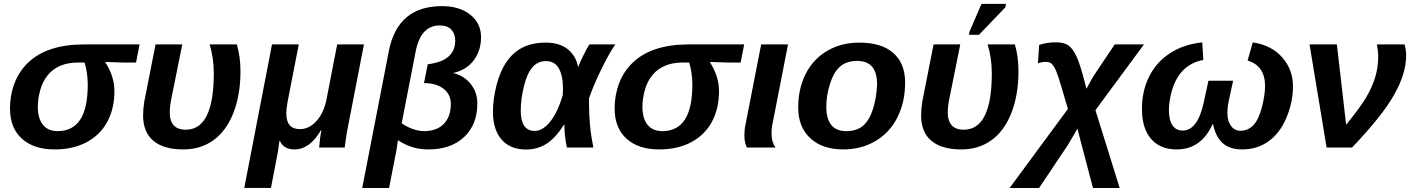

<svg xmlns="http://www.w3.org/2000/svg" viewBox="-20 -756 7236 984"><path d="M259.8 9.8Q152.8 9.8 92 -45.4Q31.2 -100.6 31.2 -200.7Q31.2 -268.6 54.9 -330.6Q78.6 -392.6 127 -437.7Q175.3 -482.9 246.3 -505.6Q317.4 -528.3 409.2 -528.3H695.3L677.2 -435.5H611.8L520.5 -438.5L520 -436.5Q566.4 -364.3 566.4 -289.1Q566.4 -199.7 530 -132.1Q493.7 -64.5 424.1 -27.3Q354.5 9.8 259.8 9.8ZM275.4 -84Q352.5 -84 391.1 -142.8Q429.7 -201.7 429.7 -322.3Q429.7 -381.3 413.6 -435.5H378.9Q329.1 -435.5 290.3 -419.4Q251.5 -403.3 225.1 -371.3Q198.7 -339.4 186.3 -294.9Q173.8 -250.5 173.8 -208Q173.8 -149.4 200 -116.7Q226.1 -84 275.4 -84Z M914.1 -528.3 857.4 -246.6Q850.1 -211.9 850.1 -175.3Q850.1 -137.2 870.1 -114.3Q890.1 -91.3 932.1 -91.3Q1075.7 -91.3 1075.7 -380.4Q1075.7 -459.5 1054.2 -528.3H1193.8Q1212.4 -466.3 1212.4 -390.1Q1212.4 -270 1176.3 -177.7Q1140.1 -85.4 1074.5 -37.8Q1008.8 9.8 919.4 9.8Q818.8 9.8 766.1 -34.4Q713.4 -78.6 713.4 -164.6Q713.4 -198.7 719.7 -236.8L777.3 -528.3Z M1615.7 0Q1620.1 -54.7 1627 -89.8H1625.5Q1568.4 9.8 1488.8 9.8Q1460.9 9.8 1441.7 -2Q1422.4 -13.7 1415 -34.2H1412.1L1404.3 22L1368.7 207H1231.9L1374 -528.3H1511.2L1453.6 -232.9Q1447.3 -198.2 1447.3 -174.8Q1447.3 -94.2 1516.6 -94.2Q1564.5 -94.2 1601.8 -135.5Q1639.2 -176.8 1653.3 -246.1L1708 -528.3H1845.2L1765.6 -118.2Q1758.3 -83.5 1752.9 -46.1Q1747.6 -8.8 1746.6 0Z M2244.6 -724.6Q2335 -724.6 2390.1 -680.7Q2445.3 -636.7 2445.3 -565.9Q2445.3 -525.4 2433.3 -493.7Q2421.4 -461.9 2401.6 -439Q2381.8 -416 2356 -401.9Q2330.1 -387.7 2302.2 -381.8Q2357.4 -368.7 2391.8 -326.4Q2426.3 -284.2 2426.3 -225.1Q2426.3 -117.2 2358.6 -53.7Q2291 9.8 2175.8 9.8Q2127 9.8 2087.6 -3.9Q2048.3 -17.6 2022 -36.1H2019L2011.7 14.2Q2008.8 32.7 1974.1 207.5H1836.4L1972.7 -493.7Q2017.6 -724.6 2244.6 -724.6ZM2233.4 -625.5Q2136.2 -625.5 2110.4 -492.7L2038.6 -124.5Q2064 -106 2094.7 -95Q2125.5 -84 2153.3 -84Q2217.8 -84 2254.2 -120.8Q2290.5 -157.7 2290.5 -223.1Q2290.5 -272.5 2252.9 -301.3Q2215.3 -330.1 2152.8 -330.1L2172.4 -426.8Q2313 -443.4 2313 -548.3Q2313 -582.5 2293.2 -604Q2273.4 -625.5 2233.4 -625.5Z M2777.3 -537.6Q2846.2 -537.6 2888.7 -504.6Q2931.2 -471.7 2942.4 -413.6H2943.4Q2951.2 -434.6 2970 -472.4Q2988.8 -510.3 3000.5 -528.3H3133.3Q3100.1 -480 3059.6 -396.5Q3019 -313 2998.5 -251Q2998.5 -199.7 3000.7 -159.9Q3002.9 -120.1 3006.3 -89.4Q3009.8 -58.6 3021 0H2885.3Q2872.6 -61 2872.6 -109.9V-117.2H2870.6Q2825.2 -46.4 2779.3 -18.1Q2733.4 10.3 2676.3 10.3Q2594.7 10.3 2550.5 -41Q2506.3 -92.3 2506.3 -183.1Q2506.3 -246.6 2524.4 -318.6Q2542.5 -390.6 2576.7 -439.9Q2610.8 -489.3 2660.2 -513.4Q2709.5 -537.6 2777.3 -537.6ZM2779.3 -442.9Q2735.8 -442.9 2708.3 -410.9Q2680.7 -378.9 2664.8 -312.5Q2648.9 -246.1 2648.9 -189Q2648.9 -85 2720.2 -85Q2761.7 -85 2800 -132.8Q2838.4 -180.7 2864.3 -269.5L2865.2 -300.8Q2865.2 -368.7 2843.8 -405.8Q2822.3 -442.9 2779.3 -442.9Z M3358.4 9.8Q3251.5 9.8 3190.7 -45.4Q3129.9 -100.6 3129.9 -200.7Q3129.9 -268.6 3153.6 -330.6Q3177.2 -392.6 3225.6 -437.7Q3273.9 -482.9 3345 -505.6Q3416 -528.3 3507.8 -528.3H3793.9L3775.9 -435.5H3710.4L3619.1 -438.5L3618.7 -436.5Q3665 -364.3 3665 -289.1Q3665 -199.7 3628.7 -132.1Q3592.3 -64.5 3522.7 -27.3Q3453.1 9.8 3358.4 9.8ZM3374 -84Q3451.2 -84 3489.7 -142.8Q3528.3 -201.7 3528.3 -322.3Q3528.3 -381.3 3512.2 -435.5H3477.5Q3427.7 -435.5 3388.9 -419.4Q3350.1 -403.3 3323.7 -371.3Q3297.4 -339.4 3284.9 -294.9Q3272.5 -250.5 3272.5 -208Q3272.5 -149.4 3298.6 -116.7Q3324.7 -84 3374 -84Z M3934.1 -70.8Q3934.1 -28.8 3954.6 0H3808.1Q3803.2 -7.8 3799.1 -24.7Q3794.9 -41.5 3794.9 -60.5Q3794.9 -91.8 3800.3 -115.2L3880.9 -528.3H4018.6L3937 -110.8Q3934.1 -94.2 3934.1 -70.8Z M4618.7 -333.5Q4618.7 -232.4 4578.9 -153.8Q4539.1 -75.2 4466.1 -32.7Q4393.1 9.8 4301.3 9.8Q4194.8 9.8 4132.8 -47.6Q4070.8 -105 4070.8 -204.6Q4070.8 -302.7 4109.6 -378.4Q4148.4 -454.1 4220.2 -495.8Q4292 -537.6 4383.8 -537.6Q4498.5 -537.6 4558.6 -484.1Q4618.7 -430.7 4618.7 -333.5ZM4475.1 -323.2Q4475.1 -443.8 4373.5 -443.8Q4317.9 -443.8 4284.9 -414.6Q4252 -385.3 4233.4 -325.4Q4214.8 -265.6 4214.8 -210.4Q4214.8 -84 4316.4 -84Q4371.1 -84 4403.1 -111.6Q4435.1 -139.2 4453.4 -195.3Q4471.7 -251.5 4475.1 -323.2Z M4901.4 -528.3 4844.7 -246.6Q4837.4 -211.9 4837.4 -175.3Q4837.4 -137.2 4857.4 -114.3Q4877.4 -91.3 4919.4 -91.3Q5063 -91.3 5063 -380.4Q5063 -459.5 5041.5 -528.3H5181.2Q5199.7 -466.3 5199.7 -390.1Q5199.7 -270 5163.6 -177.7Q5127.4 -85.4 5061.8 -37.8Q4996.1 9.8 4906.7 9.8Q4806.2 9.8 4753.4 -34.4Q4700.7 -78.6 4700.7 -164.6Q4700.7 -198.7 4707 -236.8L4764.6 -528.3ZM4945.8 -577.6 4948.7 -593.8 5010.3 -736.3H5135.7L5132.3 -718.3L4997.1 -577.6Z M5391.1 -539.1Q5434.6 -539.1 5457.3 -522Q5480 -504.9 5498 -464.6Q5516.1 -424.3 5536.1 -346.7L5547.9 -300.8Q5579.6 -359.9 5589.8 -374.5L5692.9 -528.3H5842.8L5594.2 -191.4L5718.3 207.5H5581.5L5501.5 -96.7L5483.4 -64.5L5451.7 -11.2L5305.2 207.5H5154.3L5453.1 -197.8L5418 -316.4Q5402.8 -368.2 5392.1 -393.6Q5381.3 -418.9 5369.9 -429Q5358.4 -439 5340.3 -439Q5320.3 -439 5299.3 -431.2L5305.7 -525.9Q5345.2 -539.1 5391.1 -539.1Z M6270.5 -174.8Q6270.5 -136.2 6288.6 -111.1Q6306.6 -85.9 6336.4 -85.9Q6376.5 -85.9 6403.6 -114.5Q6430.7 -143.1 6447 -205.8Q6463.4 -268.6 6463.4 -314.9Q6463.4 -418.9 6374 -445.8L6400.4 -538.6Q6495.6 -524.9 6551 -462.4Q6606.4 -399.9 6606.4 -313.5Q6606.4 -233.4 6573.5 -154.1Q6540.5 -74.7 6482.2 -32.5Q6423.8 9.8 6345.7 9.8Q6283.7 9.8 6247.3 -21.5Q6210.9 -52.7 6196.8 -120.1H6194.8Q6136.2 9.8 6010.3 9.8Q5925.8 9.8 5879.2 -44.2Q5832.5 -98.1 5832.5 -198.2Q5832.5 -290.5 5870.1 -365Q5907.7 -439.5 5978 -484.4Q6048.3 -529.3 6141.6 -538.6L6147 -448.7Q6015.1 -424.3 5980 -268.1Q5970.7 -224.6 5970.7 -192.9Q5970.7 -140.1 5989 -113.5Q6007.3 -86.9 6041 -86.9Q6118.2 -86.9 6149.4 -231.9L6173.3 -342.3H6299.8L6277.8 -240.7Q6270.5 -209 6270.5 -174.8Z M6878.9 -116.7Q6948.7 -202.1 6980.5 -255.1Q7012.2 -308.1 7027.8 -359.9Q7043.5 -411.6 7043.5 -469.7Q7043.5 -491.2 7036.6 -528.3H7178.2Q7186.5 -502.4 7186.5 -472.2Q7186.5 -378.4 7124.3 -269Q7062 -159.7 6909.2 0H6778.8L6691.4 -528.3H6831.5Z"/></svg>

Font: Liberation Sans
Style: Bold Italic
Weight: 700
Italic angle: -12°
Designer: Steve Matteson
Foundry: Ascender Corporation
Version: Version 2.1.5